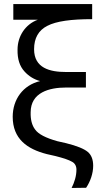

<svg xmlns="http://www.w3.org/2000/svg" viewBox="-20 -788 497 952"><path d="M335 144 407 143C428 112 442 72 442 34C442 3 433 -20 415 -35C397 -50 361 -65 308 -78L264 -88C207 -104 170 -123 154 -146C138 -167 131 -196 132 -231C132 -330 225 -354 307 -354H406V-431H307C228 -431 149 -450 149 -544C149 -599 171 -638 215 -660C259 -683 333 -693 437 -693V-768H46V-690H167C105 -667 67 -608 67 -542C66 -496 77 -460 102 -433C123 -410 149 -394 179 -386C94 -366 43 -295 43 -209C43 -100 114 -49 212 -24L256 -14C295 -4 322 5 337 14C351 21 359 35 359 53C359 85 349 116 335 144Z"/></svg>

Font: Cheyenne Sans
Style: Regular
Weight: 400
Designer: The Public Sans project authors (U.S. Web Design System), Libre Franklin designed by Pablo Impallari and Rodrigo Fuenzal
Foundry: The Cheyenne Sans Project Authors
Version: Version 2.007